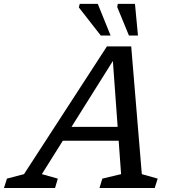

<svg xmlns="http://www.w3.org/2000/svg" viewBox="-83 -948 877 968"><path d="M206 -238.5 228.5 -308.5H568L544.5 -238.5ZM632 -70 712 -47.5 697 0H418.5L433 -47.5L527.5 -70L484.5 -662H499.5L128 -70L208.5 -47.5L194.5 0H-63L-48 -47.5L38 -70L456 -714H578.5ZM474.5 -769H425L314.5 -910.5L319 -928.5H410ZM612.5 -769H567L508 -912.5L511 -928.5H597.5Z"/></svg>

Font: Newsreader 7pt
Style: Italic
Weight: 400
Italic angle: -17°
Designer: Hugues Gentile
Foundry: Production Type
Version: Version 1.003